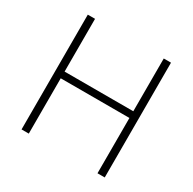

<svg xmlns="http://www.w3.org/2000/svg" viewBox="-160 -891 1057 1054"><g transform="rotate(30 368.5 -364.0)"><path d="M105 0V-727.5H150.9V-393.1H586.4V-727.5H632.3V0H586.4V-350.6H150.9V0Z"/></g></svg>

Font: Inter ExtraLight
Style: Regular
Weight: 250
Designer: Rasmus Andersson
Foundry: rsms
Version: Version 4.001;git-66647c0bb